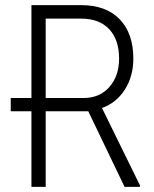

<svg xmlns="http://www.w3.org/2000/svg" viewBox="-20 -731 603 751"><path d="M325.2 -295.9H158.7V0H103V-295.9H22V-347.7H103V-710.9H297.9Q394.5 -710.9 448 -655.8Q501.5 -600.6 501.5 -501.5Q501.5 -432.6 468.3 -380.6Q435.1 -328.6 378.9 -308.6L527.3 -6.3V0H467.3ZM158.7 -347.7H307.1Q370.1 -347.7 408 -390.9Q445.8 -434.1 445.8 -501.5Q445.8 -576.2 406.7 -617.2Q367.7 -658.2 297.4 -658.2H158.7Z"/></svg>

Font: Roboto Condensed Light
Style: Regular
Weight: 300
Designer: Google
Version: Version 2.134; 2016